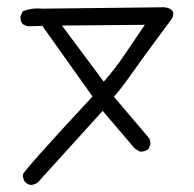

<svg xmlns="http://www.w3.org/2000/svg" viewBox="-20 -446 540 534"><path d="M66.4 68.4Q57.6 67.4 50.8 61.5Q43 52.7 43.9 39.1Q46.9 27.3 237.3 -177.7L97.7 -374L55.7 -373L43 -378.9Q36.1 -387.7 37.1 -401.4L43 -414.1Q66.4 -424.8 97.7 -421.9L436.5 -425.8Q470.7 -421.9 459 -395.5Q364.3 -267.6 342.8 -236.3Q321.3 -205.1 296.9 -176.8L391.6 -65.4Q399.4 -56.6 398.4 -43.9L392.6 -31.2Q381.8 -23.4 369.1 -24.4L354.5 -33.2L265.6 -137.7L85 61.5Q77.1 67.4 66.4 68.4ZM268.6 -218.8Q301.8 -256.8 328.6 -296.9Q355.5 -336.9 382.8 -377L152.3 -375Z"/></svg>

Font: JasonHandwriting2
Style: Regular
Weight: 400
Version: Version 1.05.10